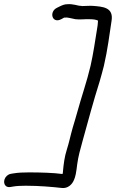

<svg xmlns="http://www.w3.org/2000/svg" viewBox="-22 -797 573 950"><path d="M300 -710C311 -712 330 -706 351 -702C372 -699 404 -703 416 -702H418C440 -702 453 -700 463 -695C463 -683 460 -662 457 -646C448 -591 440 -533 426 -471C408 -394 381 -318 360 -241C353 -215 345 -190 338 -166C326 -124 320 -92 309 -58C297 -21 293 15 290 46C290 52 289 57 288 62L287 64C244 58 180 56 121 56C94 56 67 57 44 61L32 63C0 69 -11 108 7 123C14 130 25 129 31 128L43 126C59 123 84 122 106 122C173 122 239 128 283 133C314 137 336 115 345 91C346 87 348 84 349 80C350 77 351 71 353 64C356 49 358 32 360 16C365 -22 375 -58 387 -101C415 -202 440 -296 471 -394C478 -420 486 -445 492 -471C511 -553 519 -623 530 -694C541 -762 485 -764 437 -768C421 -769 399 -767 383 -767L380 -768H378C362 -768 340 -779 309 -776C299 -776 287 -772 273 -765L261 -759C219 -740 235 -678 281 -702L292 -708C295 -710 296 -710 297 -710Z"/></svg>

Font: Stray Cat
Style: ExBdExtObl
Weight: 800
Version: Version 1.0